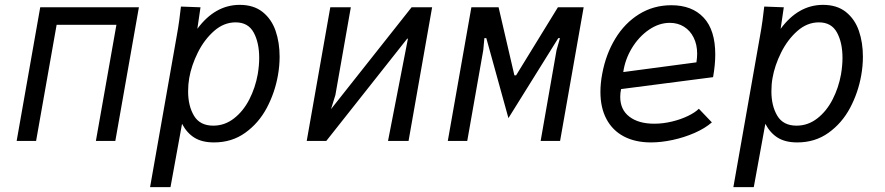

<svg xmlns="http://www.w3.org/2000/svg" viewBox="-20 -580 3640 790"><path d="M145.5 -550H551.5L454.5 0H374.5L459 -478H213L128.5 0H48.5Z M724.5 -553 805 -550 792 -461.5Q865 -560 966.5 -560Q1024 -560 1060.8 -530.5Q1097.5 -501 1114 -453Q1130.5 -405 1130.5 -346.5Q1130.5 -308.5 1123.5 -269.5Q1111 -199 1077.8 -136.2Q1044.5 -73.5 989.2 -33.8Q934 6 860.5 6Q812 6 780.8 -13Q749.5 -32 729 -70.5L681.5 190H597.5L707 -431Q713.5 -466.5 717.5 -496.2Q721.5 -526 724.5 -553ZM1040.5 -274.5Q1046.5 -310.5 1046.5 -341.5Q1046.5 -404.5 1023.8 -446.2Q1001 -488 949.5 -488Q901 -488 860.8 -452.5Q820.5 -417 794 -363.8Q767.5 -310.5 758.5 -258.5Q754 -233 754 -204Q754 -144.5 778.2 -103.8Q802.5 -63 857.5 -63Q904.5 -63 942.8 -92.8Q981 -122.5 1005.8 -170.8Q1030.5 -219 1040.5 -274.5Z M1339 -550H1423.5L1360 -189L1342 -131L1673.5 -550H1758L1661 0H1576.5L1658.5 -421H1655.5L1322.5 0H1242Z M1919.5 -550H2031.5L2096.5 -270H2103.5L2275.5 -550H2381.5L2284.5 0H2204.5L2270 -374L2284 -423H2277L2072 -94L1981 -423H1973L1968.5 -374L1902.5 0H1822.5Z M2450.5 -202Q2450.5 -237.5 2458 -277Q2473 -357.5 2511.8 -421.2Q2550.5 -485 2609.8 -521.8Q2669 -558.5 2742.5 -558.5Q2827.5 -558.5 2875.2 -507.5Q2923 -456.5 2923 -355.5Q2923 -313.5 2914 -262.5L2535.5 -213.5Q2532 -197.5 2532 -181.5Q2532 -128.5 2569.8 -99.8Q2607.5 -71 2672 -71Q2708 -71 2744.5 -79.8Q2781 -88.5 2810.5 -102.8Q2840 -117 2855.5 -132.5L2909 -76.5Q2881 -52 2838.2 -33.2Q2795.5 -14.5 2748 -4.2Q2700.5 6 2658.5 6Q2594 6 2547.2 -18.5Q2500.5 -43 2475.5 -89.8Q2450.5 -136.5 2450.5 -202ZM2848.5 -359Q2848.5 -396.5 2834.2 -425.2Q2820 -454 2794.5 -470Q2769 -486 2736 -486Q2691.5 -486 2650 -457.5Q2608.5 -429 2580.2 -382.5Q2552 -336 2544.5 -283.5L2845.5 -323.5Q2848.5 -342.5 2848.5 -359Z M3124.5 -553 3205 -550 3192 -461.5Q3265 -560 3366.5 -560Q3424 -560 3460.8 -530.5Q3497.5 -501 3514 -453Q3530.5 -405 3530.5 -346.5Q3530.5 -308.5 3523.5 -269.5Q3511 -199 3477.8 -136.2Q3444.5 -73.5 3389.2 -33.8Q3334 6 3260.5 6Q3212 6 3180.8 -13Q3149.5 -32 3129 -70.5L3081.5 190H2997.5L3107 -431Q3113.5 -466.5 3117.5 -496.2Q3121.5 -526 3124.5 -553ZM3440.5 -274.5Q3446.5 -310.5 3446.5 -341.5Q3446.5 -404.5 3423.8 -446.2Q3401 -488 3349.5 -488Q3301 -488 3260.8 -452.5Q3220.5 -417 3194 -363.8Q3167.5 -310.5 3158.5 -258.5Q3154 -233 3154 -204Q3154 -144.5 3178.2 -103.8Q3202.5 -63 3257.5 -63Q3304.5 -63 3342.8 -92.8Q3381 -122.5 3405.8 -170.8Q3430.5 -219 3440.5 -274.5Z"/></svg>

Font: JuliaMono Italic
Style: Regular
Weight: 400
Italic angle: -9°
Monospace: yes
Designer: cormullion
Foundry: corm
Version: Version 0.049; ttfautohint (v1.8.4)